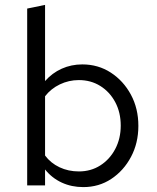

<svg xmlns="http://www.w3.org/2000/svg" viewBox="-20 -757 640 784"><path d="M91 0V-722L164 -737V-426Q193 -459 232 -476.5Q271 -494 316 -494Q381 -494 432.5 -460.5Q484 -427 514.5 -370.5Q545 -314 545 -243Q545 -173 515 -116.5Q485 -60 434.5 -26.5Q384 7 320 7Q272 7 232 -11.5Q192 -30 164 -65V0ZM302 -57Q351 -57 389.5 -81.5Q428 -106 450.5 -148.5Q473 -191 473 -244Q473 -298 450.5 -340Q428 -382 389.5 -406Q351 -430 302 -430Q261 -430 224.5 -412.5Q188 -395 164 -364V-122Q187 -91 223 -74Q259 -57 302 -57Z"/></svg>

Font: Red Hat Mono
Style: Regular
Weight: 300
Monospace: yes
Designer: Pentagram, MCKL
Foundry: Pentagram, MCKL
Version: Version 1.023